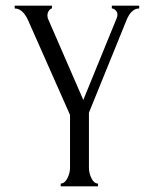

<svg xmlns="http://www.w3.org/2000/svg" viewBox="-20 -440 539 680"><path d="M376 -420H473V-410Q444 -410 427 -366L295 -41V155Q295 173 304 191.5Q313 210 327 210V220H195V210Q209 210 218.5 191.5Q228 173 228 155V-33L80 -367Q61 -410 32 -410V-420H164V-410Q159 -410 153.5 -402.5Q148 -395 148 -385Q148 -376 152 -369L275 -86L393 -375Q396 -382 396 -388Q396 -397 389.5 -403.5Q383 -410 376 -410Z"/></svg>

Font: Forum
Style: Regular
Weight: 400
Designer: Denis Masharov
Foundry: Denis Masharov
Version: Version 1.000